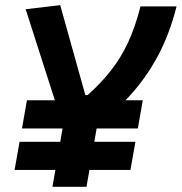

<svg xmlns="http://www.w3.org/2000/svg" viewBox="-20 -718 699 738"><path d="M64.5 -224.1 83.5 -332.5H274.9L304.7 -299.3L344.7 -332.5H528.8L509.8 -224.1ZM36.1 -64.9 55.2 -172.9H500.5L481.4 -64.9ZM181.6 0 231.9 -290H362.8L312.5 0ZM228 -216.8 78.6 -682.6 211.4 -698.2 308.1 -352.5H316.9Q368.2 -398.4 406.2 -446.8Q444.3 -495.1 472.2 -554.7Q500 -614.3 520 -693.4H658.7Q631.8 -586.9 586.7 -502.7Q541.5 -418.5 477.3 -348.1Q413.1 -277.8 328.1 -211.9Z"/></svg>

Font: Cascadia Code PL
Style: Italic
Weight: 400
Italic angle: -10°
Monospace: yes
Designer: Aaron Bell
Foundry: Saja Typeworks
Version: Version 2404.023